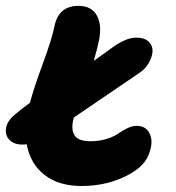

<svg xmlns="http://www.w3.org/2000/svg" viewBox="-24 -680 592 647"><path d="M50.8 -192.9Q22.9 -192.9 7.6 -209Q-7.8 -225.1 -3.4 -249.3Q1 -273.4 25.9 -293.9Q41 -306.6 77.1 -334Q89.8 -382.8 120.4 -465.8Q150.9 -548.8 159.2 -589.8Q172.4 -660.2 240.2 -660.2Q285.2 -660.2 302.7 -627.2Q320.3 -594.2 309.1 -542Q304.7 -518.6 292 -475.1Q333.5 -503.9 352.1 -518.1Q399.9 -553.2 435.1 -553.2Q463.4 -553.2 477.3 -539.3Q491.2 -525.4 490 -506.6Q488.8 -487.8 477.1 -467.5Q465.3 -447.3 446.8 -435.1Q301.8 -336.9 225.1 -284.2Q224.6 -282.7 223.6 -279.1Q222.7 -275.4 222.2 -273.9Q215.3 -238.8 229 -221.4Q242.7 -204.1 280.8 -204.1Q311.5 -204.1 336.4 -212.2Q361.3 -220.2 374.8 -230Q388.2 -239.7 404.8 -247.8Q421.4 -255.9 437 -255.9Q464.8 -255.9 477.5 -234.9Q490.2 -213.9 484.9 -185.1Q479 -155.8 464.1 -135.5Q449.2 -115.2 419.9 -97.2Q345.2 -53.2 251 -53.2Q173.8 -53.2 126 -90.6Q78.1 -127.9 65.9 -193.8Q61 -192.9 50.8 -192.9Z"/></svg>

Font: Shantell Sans Irregular Bouncy
Style: Bold Italic
Weight: 700
Italic angle: -11.31°
Designer: Stephen Nixon, Anya Danilova, Shantell Martin
Foundry: Arrow Type
Version: Version 1.006;[9816181b4]